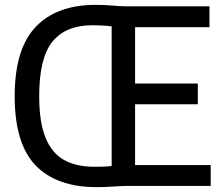

<svg xmlns="http://www.w3.org/2000/svg" viewBox="-20 -766 910 791"><path d="M378.5 5Q213.5 5 127 -84.2Q40.5 -173.5 40.5 -370Q40.5 -564.5 127 -655.2Q213.5 -746 374 -746Q412.5 -746 443.8 -743Q475 -740 501 -740H843V-654H536.5V-422H795V-336.5H536.5V-86H848V0H503Q476.5 0 446.2 2.5Q416 5 378.5 5ZM367.5 -79Q385.5 -79 403 -79.5Q420.5 -80 440 -82V-657.5Q418.5 -660 398.5 -661Q378.5 -662 360.5 -662Q251.5 -662 196.5 -595Q141.5 -528 141.5 -370Q141.5 -263 167.5 -199Q193.5 -135 243.8 -107Q294 -79 367.5 -79Z"/></svg>

Font: Encode Sans Cnd Md
Style: Regular
Weight: 500
Width: 3
Designer: Multiple Designers
Foundry: Impallari Type
Version: Version 3.002; ttfautohint (v1.8.3) -l 8 -r 50 -G 200 -x 14 